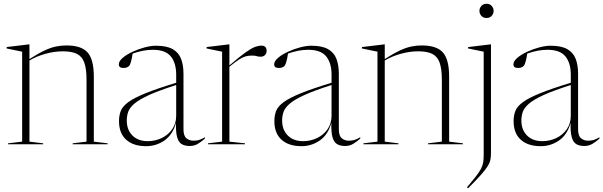

<svg xmlns="http://www.w3.org/2000/svg" viewBox="-20 -762 3186 1014"><path d="M364 -5 437 -14V-339.5Q437 -399 425 -431.8Q413 -464.5 385.8 -477.8Q358.5 -491 312 -491Q266.5 -491 218.8 -477.5Q171 -464 135.5 -442.5V-14L208 -5V0H22.5V-5L97 -14V-489L15 -506V-513.5L131.5 -527.5H135.5V-450Q181.5 -479.5 214.5 -495Q247.5 -510.5 275 -516.2Q302.5 -522 331 -522Q410 -522 442.8 -484.8Q475.5 -447.5 475.5 -357.5V-14L548.5 -5V0H364Z M982 9Q957 9 940.2 -0.5Q923.5 -10 915.8 -36.5Q908 -63 909.5 -113Q892 -50.5 848.5 -20.2Q805 10 751.5 10Q684.5 10 646.5 -24Q608.5 -58 608.5 -122.5Q608.5 -152.5 618 -176.5Q627.5 -200.5 657.8 -222.8Q688 -245 748.5 -269.5Q809 -294 910.5 -325V-367.5Q910.5 -429 882.2 -464Q854 -499 787 -499Q736.5 -499 680.5 -479Q677 -455 672.2 -437.8Q667.5 -420.5 663 -415Q652.5 -403 632 -403Q607.5 -403 607.5 -422Q607.5 -439 628 -456.5Q648.5 -474 679.8 -488.5Q711 -503 744.2 -511.8Q777.5 -520.5 803.5 -520.5Q861 -520.5 892.5 -502.2Q924 -484 936.5 -450.8Q949 -417.5 949 -372.5V-80Q949 -44 964.8 -31.5Q980.5 -19 1000.5 -19Q1017.5 -19 1029.5 -22.2Q1041.5 -25.5 1062 -37V-30Q1043 -13 1024.2 -2Q1005.5 9 982 9ZM649.5 -125.5Q649.5 -76.5 679.2 -46.5Q709 -16.5 760 -16.5Q800 -16.5 834.2 -33Q868.5 -49.5 889.5 -79.8Q910.5 -110 910.5 -150.5V-313Q821 -284.5 768.5 -260.8Q716 -237 690.5 -215.2Q665 -193.5 657.2 -171.8Q649.5 -150 649.5 -125.5Z M1360.5 -521Q1388 -521 1388 -493.5Q1388 -479.5 1379.2 -471Q1370.5 -462.5 1356.5 -462.5Q1343 -462.5 1335.8 -465.5Q1328.5 -468.5 1309.5 -468.5Q1291.5 -468.5 1276 -464Q1260.5 -459.5 1241 -446.8Q1221.5 -434 1191.5 -409.5V-14L1274 -5V0H1078.5V-5L1153 -14V-489L1071 -506V-513.5L1187.5 -527.5H1191.5V-416.5Q1245 -462.5 1276.2 -484.8Q1307.5 -507 1326.2 -514Q1345 -521 1360.5 -521Z M1802.5 9Q1777.5 9 1760.8 -0.5Q1744 -10 1736.2 -36.5Q1728.5 -63 1730 -113Q1712.5 -50.5 1669 -20.2Q1625.5 10 1572 10Q1505 10 1467 -24Q1429 -58 1429 -122.5Q1429 -152.5 1438.5 -176.5Q1448 -200.5 1478.2 -222.8Q1508.5 -245 1569 -269.5Q1629.5 -294 1731 -325V-367.5Q1731 -429 1702.8 -464Q1674.5 -499 1607.5 -499Q1557 -499 1501 -479Q1497.5 -455 1492.8 -437.8Q1488 -420.5 1483.5 -415Q1473 -403 1452.5 -403Q1428 -403 1428 -422Q1428 -439 1448.5 -456.5Q1469 -474 1500.2 -488.5Q1531.5 -503 1564.8 -511.8Q1598 -520.5 1624 -520.5Q1681.5 -520.5 1713 -502.2Q1744.5 -484 1757 -450.8Q1769.5 -417.5 1769.5 -372.5V-80Q1769.5 -44 1785.2 -31.5Q1801 -19 1821 -19Q1838 -19 1850 -22.2Q1862 -25.5 1882.5 -37V-30Q1863.5 -13 1844.8 -2Q1826 9 1802.5 9ZM1470 -125.5Q1470 -76.5 1499.8 -46.5Q1529.5 -16.5 1580.5 -16.5Q1620.5 -16.5 1654.8 -33Q1689 -49.5 1710 -79.8Q1731 -110 1731 -150.5V-313Q1641.5 -284.5 1589 -260.8Q1536.5 -237 1511 -215.2Q1485.5 -193.5 1477.8 -171.8Q1470 -150 1470 -125.5Z M2240.5 -5 2313.5 -14V-339.5Q2313.5 -399 2301.5 -431.8Q2289.5 -464.5 2262.2 -477.8Q2235 -491 2188.5 -491Q2143 -491 2095.2 -477.5Q2047.5 -464 2012 -442.5V-14L2084.5 -5V0H1899V-5L1973.5 -14V-489L1891.5 -506V-513.5L2008 -527.5H2012V-450Q2058 -479.5 2091 -495Q2124 -510.5 2151.5 -516.2Q2179 -522 2207.5 -522Q2286.5 -522 2319.2 -484.8Q2352 -447.5 2352 -357.5V-14L2425 -5V0H2240.5Z M2549.5 -667Q2532 -667 2522 -678.5Q2512 -690 2512 -704.5Q2512 -719 2522 -730.5Q2532 -742 2549.5 -742Q2567 -742 2577 -730.5Q2587 -719 2587 -704.5Q2587 -690 2577 -678.5Q2567 -667 2549.5 -667ZM2534.5 -489 2452.5 -506V-513.5L2569 -527.5H2573V42.5Q2573 62.5 2570.5 78.5Q2568 94.5 2556.8 113.5Q2545.5 132.5 2521 160.2Q2496.5 188 2452 232.5L2446 227Q2477 191 2494.8 167.8Q2512.5 144.5 2521 127.8Q2529.5 111 2532 94.2Q2534.5 77.5 2534.5 54.5Z M3066 9Q3041 9 3024.2 -0.5Q3007.5 -10 2999.8 -36.5Q2992 -63 2993.5 -113Q2976 -50.5 2932.5 -20.2Q2889 10 2835.5 10Q2768.5 10 2730.5 -24Q2692.5 -58 2692.5 -122.5Q2692.5 -152.5 2702 -176.5Q2711.5 -200.5 2741.8 -222.8Q2772 -245 2832.5 -269.5Q2893 -294 2994.5 -325V-367.5Q2994.5 -429 2966.2 -464Q2938 -499 2871 -499Q2820.5 -499 2764.5 -479Q2761 -455 2756.2 -437.8Q2751.5 -420.5 2747 -415Q2736.5 -403 2716 -403Q2691.5 -403 2691.5 -422Q2691.5 -439 2712 -456.5Q2732.5 -474 2763.8 -488.5Q2795 -503 2828.2 -511.8Q2861.5 -520.5 2887.5 -520.5Q2945 -520.5 2976.5 -502.2Q3008 -484 3020.5 -450.8Q3033 -417.5 3033 -372.5V-80Q3033 -44 3048.8 -31.5Q3064.5 -19 3084.5 -19Q3101.5 -19 3113.5 -22.2Q3125.5 -25.5 3146 -37V-30Q3127 -13 3108.2 -2Q3089.5 9 3066 9ZM2733.5 -125.5Q2733.5 -76.5 2763.2 -46.5Q2793 -16.5 2844 -16.5Q2884 -16.5 2918.2 -33Q2952.5 -49.5 2973.5 -79.8Q2994.5 -110 2994.5 -150.5V-313Q2905 -284.5 2852.5 -260.8Q2800 -237 2774.5 -215.2Q2749 -193.5 2741.2 -171.8Q2733.5 -150 2733.5 -125.5Z"/></svg>

Font: Newsreader Display ExtraLight
Style: Regular
Weight: 275
Designer: Hugues Gentile
Foundry: Production Type
Version: Version 1.001